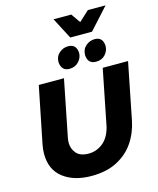

<svg xmlns="http://www.w3.org/2000/svg" viewBox="-157 -1224 1101 1340"><g transform="rotate(-15 394.0 -554.5)"><path d="M336 8Q210 8 132 -52Q54 -112 54 -226Q54 -260 61 -294L143 -701H325L244 -294Q240 -277 240 -257Q240 -213 268 -180.5Q296 -148 357 -148Q412 -148 458 -183.5Q504 -219 524 -294L605 -701H788L707 -294Q690 -208.5 644.5 -140.5Q599 -72.5 520.5 -31.5Q444.5 8 336 8ZM380 -754Q323 -754 317 -818Q317 -860 345.5 -884.5Q374 -909 410 -909Q469 -909 473 -845Q473 -810 447.2 -782Q421.5 -754 380 -754ZM572 -754Q513 -754 509 -818Q509 -860 537.5 -884.5Q566 -909 602 -909Q660 -909 664 -845Q664 -809 639 -781.5Q614 -754 572 -754ZM598 -964H441L361 -1117H489L536 -1050L609 -1117H737Z"/></g></svg>

Font: Argentum Novus
Style: Bold Italic
Weight: 700
Designer: Julieta Ulanovsky (font) & Cristiano Sobral (main changes)
Foundry: Julieta Ulanovsky (font) & Cristiano Sobral (main changes)
Version: Version 3.00;November 27, 2020;FontCreator 13.0.0.2655 64-bi